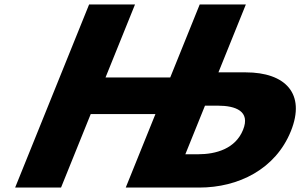

<svg xmlns="http://www.w3.org/2000/svg" viewBox="-20 -845 1353 865"><path d="M903.5 -369H960.7C1042.1 -369 1109 -344 1075 -260C1040.7 -175 953.6 -150 872.2 -150H815ZM388.7 -331H680.2L546.5 0H547.6H754.4H877.6C1054.7 0 1221.3 -83 1290.4 -254C1359.1 -424 1264.4 -519 1087.3 -519H964.1L1087.7 -825H1086.6H880.9H879.8L746.9 -496H455.4L588.3 -825H381.5L48.2 0H255Z"/></svg>

Font: Hussar
Style: BdWideOblFour
Weight: 700
Foundry: Cannot Into Space Fonts
Version: Version 2.00